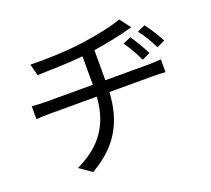

<svg xmlns="http://www.w3.org/2000/svg" viewBox="-134 -927 1267 1153"><g transform="rotate(-20 500.0 -351.0)"><path d="M531 -440V-632C603 -643 680 -659 730 -671L786 -686L733 -755C684 -734 566 -710 476 -698C367 -683 215 -679 140 -682L159 -608C236 -610 350 -612 451 -622V-440H150C119 -440 84 -442 62 -445V-362C86 -364 119 -365 151 -365H449C437 -186 353 -75 196 -1L274 53C447 -46 519 -179 530 -365H809C834 -365 865 -364 887 -362V-444C866 -442 829 -440 808 -440ZM836 -503C814 -547 783 -598 760 -631L709 -609C739 -567 762 -527 784 -479ZM815 -647C846 -606 869 -567 893 -519L945 -543C922 -587 889 -638 864 -670Z"/></g></svg>

Font: Source Han Sans CN Regular
Style: Regular
Weight: 400
Designer: Ryoko NISHIZUKA (kana & ideographs); Paul D. Hunt (Latin, Greek & Cyrillic); Wenlong ZHANG (bopomofo); Sandoll Communica
Foundry: Adobe Systems Incorporated
Version: Version 1.004;PS 1.004;hotconv 1.0.82;makeotf.lib2.5.63406